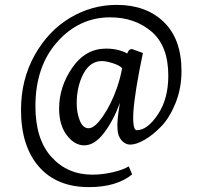

<svg xmlns="http://www.w3.org/2000/svg" viewBox="-20 -580 839 786"><path d="M66 -130Q66 -254 121.5 -353.5Q177 -453 266 -506.5Q355 -560 458 -560Q578 -560 650.5 -490Q723 -420 723 -289Q723 -219 699 -159Q675 -99 641 -63.5Q607 -28 572.5 -8Q538 12 513 12Q493 12 477.5 -5.5Q462 -23 461 -53Q458 -85 471 -159Q444 -86 405.5 -35.5Q367 15 325 15Q285 15 253.5 -26.5Q222 -68 222 -135Q222 -225 276 -303Q330 -381 414 -381Q464 -381 501 -361Q507 -380 521 -379Q528 -377 542 -371.5Q556 -366 565 -363Q532 -206 526 -122Q522 -47 540 -47Q583 -47 626 -111Q669 -175 669 -270Q669 -392 600.5 -450.5Q532 -509 431 -509Q304 -509 214.5 -408.5Q125 -308 125 -145Q125 -10 190.5 62.5Q256 135 358 135Q399 135 442 125Q485 115 507 101L521 134Q457 186 344 186Q212 186 139 102Q66 18 66 -130ZM294 -156Q294 -119 306.5 -87Q319 -55 343 -55Q368 -55 402 -105Q436 -155 459 -221Q473 -262 480 -301Q470 -312 442.5 -321Q415 -330 397 -330Q349 -330 321.5 -278Q294 -226 294 -156Z"/></svg>

Font: Aikya Medium
Style: Regular
Weight: 500
Designer: Neelakash Kshetrimayum (Latin subset based on Merriweather by Eben Sorkin)
Foundry: Brand New Type
Version: Version 1.00 b005